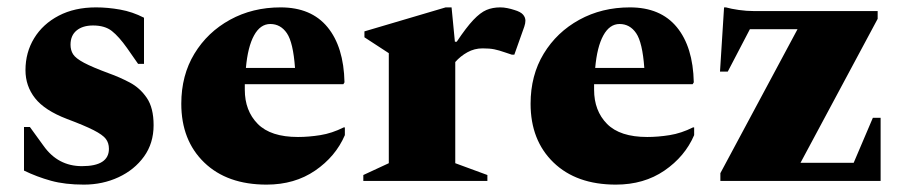

<svg xmlns="http://www.w3.org/2000/svg" viewBox="-20 -490 2445 520"><path d="M207 10Q156 10 118 -0.5Q80 -11 45 -28V-146H61L98 -95Q137 -40 202 -40Q275 -40 275 -87Q275 -103 266.5 -114Q258 -125 233.5 -137.5Q209 -150 161 -168Q101 -191 75 -224Q49 -257 49 -300Q49 -348 72.5 -386.5Q96 -425 139 -447.5Q182 -470 240 -470Q272 -470 305.5 -464Q339 -458 370 -442V-317H354L324 -360Q302 -391 283 -406Q264 -421 232 -421Q204 -421 187.5 -407.5Q171 -394 171 -369Q171 -354 178 -343Q185 -332 207.5 -320Q230 -308 276 -291Q304 -281 331.5 -266.5Q359 -252 377.5 -225Q396 -198 396 -151Q396 -102 370 -66Q344 -30 301 -10Q258 10 207 10Z M702 10Q595 10 533 -50Q471 -110 471 -209Q471 -286 506.5 -344.5Q542 -403 603 -436.5Q664 -470 740 -470Q823 -470 867 -416.5Q911 -363 913 -267L910 -262H643Q643 -255 643 -247Q643 -190 678 -154.5Q713 -119 787 -119Q816 -119 847.5 -124Q879 -129 911 -145H914V-124Q889 -66 833.5 -28Q778 10 702 10ZM712 -425Q685 -425 668 -394Q651 -363 646 -306H779Q774 -375 757 -400Q740 -425 712 -425Z M964 0V-16L1033 -48V-346L967 -389V-405L1187 -470H1203L1212 -377H1217Q1243 -416 1262 -436Q1281 -456 1297.5 -463Q1314 -470 1335 -470Q1344 -470 1354 -468Q1364 -466 1373 -463Q1390 -458 1396.5 -450.5Q1403 -443 1403 -434Q1403 -427 1400 -418L1373 -342H1366L1348 -348Q1331 -354 1318.5 -356.5Q1306 -359 1287 -359Q1265 -359 1246 -348.5Q1227 -338 1213 -322V-48L1300 -16V0Z M1648 10Q1541 10 1479 -50Q1417 -110 1417 -209Q1417 -286 1452.5 -344.5Q1488 -403 1549 -436.5Q1610 -470 1686 -470Q1769 -470 1813 -416.5Q1857 -363 1859 -267L1856 -262H1589Q1589 -255 1589 -247Q1589 -190 1624 -154.5Q1659 -119 1733 -119Q1762 -119 1793.5 -124Q1825 -129 1857 -145H1860V-124Q1835 -66 1779.5 -28Q1724 10 1648 10ZM1658 -425Q1631 -425 1614 -394Q1597 -363 1592 -306H1725Q1720 -375 1703 -400Q1686 -425 1658 -425Z M1931 0V-21L2140 -411H2011L1951 -296H1930L1941 -470H1946Q1960 -466 1981 -463Q2002 -460 2023 -460H2357V-439L2148 -49H2292L2344 -171H2365V0Z"/></svg>

Font: Spectral ExtraBold
Style: Regular
Weight: 800
Designer: Jean-Baptiste Levee
Foundry: Production Type
Version: Version 2.001